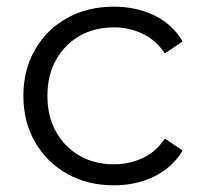

<svg xmlns="http://www.w3.org/2000/svg" viewBox="-20 -550 603 575"><path d="M321 5Q242 5 181 -29.5Q120 -64 85 -124.5Q50 -185 50 -263Q50 -341 85 -401.5Q120 -462 181 -496Q242 -530 321 -530Q388 -530 442 -504Q496 -478 527 -426L474 -390Q447 -430 407 -449Q367 -468 321 -468Q263 -468 218.5 -442.5Q174 -417 148 -371Q122 -325 122 -263Q122 -201 148 -155Q174 -109 218.5 -83.5Q263 -58 321 -58Q367 -58 407 -76.5Q447 -95 474 -135L527 -99Q496 -48 442 -21.5Q388 5 321 5Z"/></svg>

Font: Montserrat
Style: Regular
Weight: 400
Designer: Julieta Ulanovsky
Foundry: Julieta Ulanovsky
Version: Version 9.000; ttfautohint (v1.8.4.7-5d5b)